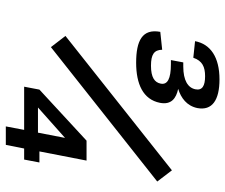

<svg xmlns="http://www.w3.org/2000/svg" viewBox="-77 -697 774 660"><g transform="rotate(90 310.0 -367.0)"><path d="M253 -734.5C176.5 -734.5 131.5 -703.5 121.5 -650.5L178.5 -644.5C189 -675.5 210 -685 242 -685C275.5 -685 291.5 -675 287 -652C282 -626 256.5 -610 208.5 -610H194.5L186.5 -567.5H200C251.5 -567.5 272 -555.5 267.5 -532.5C263.5 -511.5 246 -499 206 -499C167.5 -499 151.5 -509.5 151 -537.5L89.5 -531C78 -469 120 -448 195.5 -448C268.5 -448 322 -471.5 333.5 -530C341 -569 318 -585.5 285.5 -592.5C316.5 -602 344 -622 351.5 -658.5C361 -709 324.5 -734.5 253 -734.5ZM565.5 -571 103.5 -205 142 -155 604 -520.5ZM478 0 490.5 -63H528.5L538.5 -115.5H500.5L532 -277.5H463.5L288 -115.5L278 -63H426.5L414.5 0ZM349.5 -110.5 454 -203.5 436 -110.5Z"/></g></svg>

Font: Monaspace Neon Medium
Style: Italic
Weight: 500
Italic angle: -11°
Designer: Riley Cran & the Lettermatic Team
Foundry: Lettermatic
Version: Version 1.200 (Monaspace Neon)